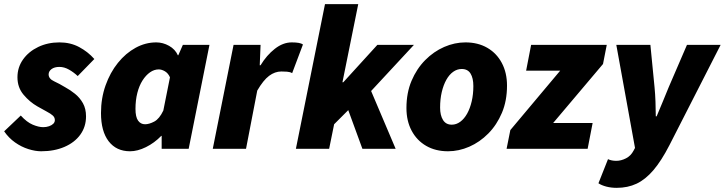

<svg xmlns="http://www.w3.org/2000/svg" viewBox="-26 -716 3488 924"><path d="M172 12Q144 12 110.5 1.5Q77 -9 46.5 -30.5Q16 -52 -6 -84L74 -160Q103 -128 131.5 -116Q160 -104 182 -104Q197 -104 210 -108.5Q223 -113 230.5 -120.5Q238 -128 238 -138Q238 -151 228 -160Q218 -169 199 -179Q180 -189 154 -204Q117 -225 87.5 -260Q58 -295 58 -344Q58 -392 85 -430Q112 -468 158 -490Q204 -512 260 -512Q313 -512 355 -489.5Q397 -467 428 -432L348 -350Q329 -368 306 -381Q283 -394 260 -394Q236 -394 222 -383.5Q208 -373 208 -358Q208 -337 234 -325Q260 -313 288 -296Q312 -283 335 -264.5Q358 -246 373 -219.5Q388 -193 388 -156Q388 -106 360.5 -68Q333 -30 284 -9Q235 12 172 12Z M600 12Q534 12 497 -36Q460 -84 460 -172Q460 -243 482 -305Q504 -367 541.5 -413.5Q579 -460 626.5 -486Q674 -512 726 -512Q758 -512 787.5 -495.5Q817 -479 830 -450H832L854 -500H982L882 0H752V-62H750Q717 -28 676.5 -8Q636 12 600 12ZM672 -118Q692 -118 716.5 -131Q741 -144 760 -184L792 -344Q783 -364 767.5 -373Q752 -382 738 -382Q716 -382 696 -368Q676 -354 660 -329Q644 -304 635 -269Q626 -234 626 -192Q626 -153 638.5 -135.5Q651 -118 672 -118Z M998 0 1098 -500H1228L1224 -402H1228Q1257 -450 1296.5 -481Q1336 -512 1378 -512Q1399 -512 1412 -509.5Q1425 -507 1432 -502L1380 -364Q1370 -370 1355 -371Q1340 -372 1328 -372Q1297 -372 1269 -351Q1241 -330 1212 -280L1158 0Z M1398 0 1538 -696H1698L1622 -320H1626L1790 -500H1966L1760 -278L1878 0H1718L1650 -186L1582 -118L1558 0Z M2130 12Q2070 12 2025 -14Q1980 -40 1955 -87Q1930 -134 1930 -196Q1930 -269 1954.5 -327Q1979 -385 2020 -426.5Q2061 -468 2111.5 -490Q2162 -512 2214 -512Q2274 -512 2319 -486Q2364 -460 2389 -413Q2414 -366 2414 -304Q2414 -231 2389.5 -173Q2365 -115 2324 -73.5Q2283 -32 2232.5 -10Q2182 12 2130 12ZM2148 -116Q2170 -116 2189 -130Q2208 -144 2222 -169Q2236 -194 2244 -228Q2252 -262 2252 -302Q2252 -340 2238.5 -362Q2225 -384 2196 -384Q2174 -384 2155 -370.5Q2136 -357 2122 -332Q2108 -307 2100 -273Q2092 -239 2092 -198Q2092 -161 2106 -138.5Q2120 -116 2148 -116Z M2412 0 2430 -90 2670 -376H2506L2530 -500H2894L2876 -408L2636 -124H2826L2802 0Z M2942 188Q2915 188 2892 182Q2869 176 2854 166L2900 50Q2917 58 2940 58Q2963 58 2986.5 46Q3010 34 3023 9L3030 -4L2940 -500H3104L3124 -296Q3127 -266 3128.5 -227Q3130 -188 3130 -156H3134Q3148 -188 3163.5 -226.5Q3179 -265 3192 -296L3280 -500H3442L3196 -18Q3157 58 3118.5 103Q3080 148 3037.5 168Q2995 188 2942 188Z"/></svg>

Font: Source Sans 3 ExtraLight Black
Style: Italic
Weight: 900
Italic angle: -11°
Version: Version 3.052;hotconv 1.1.0;makeotfexe 2.6.0